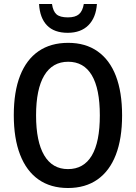

<svg xmlns="http://www.w3.org/2000/svg" viewBox="-20 -942 688 972"><path d="M598.1 -357.9Q598.1 -240.2 566.4 -158.2Q534.7 -76.2 473.4 -33.2Q412.1 9.8 324.2 9.8Q236.3 9.8 175 -33.2Q113.8 -76.2 81.8 -158.7Q49.8 -241.2 49.8 -358.9Q49.8 -477.5 81.8 -559.1Q113.8 -640.6 175.3 -682.9Q236.8 -725.1 325.2 -725.1Q413.1 -725.1 474.1 -682.1Q535.2 -639.2 566.7 -557.4Q598.1 -475.6 598.1 -357.9ZM162.6 -357.9Q162.6 -225.1 203.9 -155.5Q245.1 -85.9 324.2 -85.9Q403.8 -85.9 444.6 -154.3Q485.4 -222.7 485.4 -357.9Q485.4 -492.7 444.8 -561Q404.3 -629.4 325.2 -629.4Q245.6 -629.4 204.1 -560.1Q162.6 -490.7 162.6 -357.9ZM322.8 -775.9Q254.4 -775.9 218 -813.5Q181.6 -851.1 177.7 -921.9H243.2Q248.5 -884.8 266.1 -869.4Q283.7 -854 323.7 -854Q361.3 -854 379.9 -870.1Q398.4 -886.2 404.3 -921.9H470.7Q465.8 -852.5 427.5 -814.2Q389.2 -775.9 322.8 -775.9Z"/></svg>

Font: Open Sans
Style: Regular
Weight: 600
Width: 3
Foundry: Ascender Corporation
Version: Version 1.000